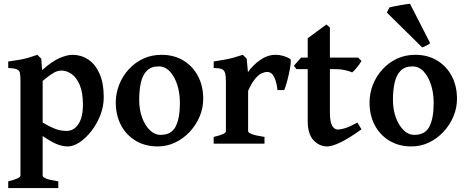

<svg xmlns="http://www.w3.org/2000/svg" viewBox="-20 -758 2463 1013"><path d="M23.4 234.4V198.7Q87.9 183.1 87.9 168.5V-336.4Q87.9 -360.8 84.7 -374Q81.5 -387.2 68.1 -392.6Q54.7 -397.9 23.4 -399.4V-433.6Q60.5 -438.5 85.7 -443.1Q110.8 -447.8 131.8 -453.9Q152.8 -460 177.2 -468.8L197.8 -448.2L202.1 -388.2Q256.3 -436 295.7 -452.4Q335 -468.8 362.8 -468.8Q407.2 -468.8 444.6 -444.6Q481.9 -420.4 504.6 -370.6Q527.3 -320.8 527.3 -244.1Q527.3 -196.3 509.3 -150.1Q491.2 -104 462.4 -66.9Q433.6 -29.8 400.6 -7.6Q367.7 14.6 337.4 14.6Q309.1 14.6 278.6 2Q248 -10.7 205.1 -40.5V168.5Q205.1 176.3 223.4 184.1Q241.7 191.9 287.6 198.7V234.4ZM332.5 -67.4Q370.1 -67.4 394 -103.8Q418 -140.1 417.5 -208Q417.5 -270.5 400.6 -309.8Q383.8 -349.1 357.9 -367.4Q332 -385.7 304.2 -385.7Q292.5 -385.7 280.5 -381.8Q268.6 -377.9 251.2 -366.5Q233.9 -355 205.1 -331.1V-111.3Q239.7 -91.3 262.2 -81.8Q284.7 -72.3 300.8 -69.8Q316.9 -67.4 332.5 -67.4Z M812.5 14.6Q745.6 14.6 695.6 -15.6Q645.5 -45.9 618.2 -98.1Q590.8 -150.4 590.8 -216.8Q590.8 -265.1 608.4 -310.3Q626 -355.5 658.4 -391.4Q690.9 -427.2 734.9 -448Q778.8 -468.8 831.5 -468.8Q898.4 -468.8 948 -438.5Q997.6 -408.2 1024.9 -356Q1052.2 -303.7 1052.2 -236.8Q1052.2 -188 1033.2 -143.1Q1014.2 -98.1 981 -62.5Q947.8 -26.9 904.3 -6.1Q860.8 14.6 812.5 14.6ZM826.2 -46.4Q884.3 -46.4 906.7 -90.3Q929.2 -134.3 929.2 -214.8Q929.2 -266.6 915.3 -310.3Q901.4 -354 876.2 -380.9Q851.1 -407.7 817.4 -407.7Q776.9 -407.7 754.4 -384.5Q731.9 -361.3 723.1 -321.3Q714.4 -281.2 714.4 -231Q714.4 -179.7 729.7 -137.7Q745.1 -95.7 770.8 -71Q796.4 -46.4 826.2 -46.4Z M1107.4 0V-35.6Q1171.9 -50.3 1171.9 -65.4V-324.2Q1171.9 -356.4 1168.5 -369.1Q1165 -381.8 1160.6 -386.2Q1154.3 -393.1 1144.5 -395.5Q1134.8 -397.9 1107.4 -399.4V-433.6Q1143.1 -439 1167.2 -443.6Q1191.4 -448.2 1212.9 -454.1Q1234.4 -460 1261.2 -468.8L1281.7 -448.2L1288.1 -377.4Q1314.5 -415 1353.3 -441.9Q1392.1 -468.8 1434.1 -468.8Q1473.6 -468.8 1511.2 -447.3Q1515.6 -444.3 1513.7 -423.8Q1511.7 -403.3 1505.9 -375.5Q1500 -347.7 1492.7 -321.8Q1485.4 -295.9 1479.5 -282.7H1443.8Q1440.4 -322.3 1427 -350.3Q1413.6 -378.4 1389.6 -378.4Q1377 -378.4 1360.8 -371.3Q1344.7 -364.3 1326.7 -343Q1308.6 -321.8 1289.1 -278.8V-65.4Q1289.1 -58.1 1309.3 -50.3Q1329.6 -42.5 1375.5 -35.6V0Z M1706.5 14.6Q1664.6 14.6 1634 -18.3Q1603.5 -51.3 1603.5 -119.1V-393.1H1544.4L1530.3 -410.6L1568.4 -454.1H1603.5V-556.2L1702.1 -628.9L1720.7 -612.8V-454.1H1869.6L1887.2 -436.5Q1877.9 -419.9 1862.8 -401.6Q1847.7 -383.3 1837.9 -376Q1826.2 -381.8 1802.7 -387.5Q1779.3 -393.1 1753.4 -393.1H1720.7V-164.6Q1720.7 -114.3 1732.4 -94.5Q1744.1 -74.7 1762.2 -74.7Q1779.3 -74.7 1802.2 -82Q1825.2 -89.4 1865.7 -111.3L1887.2 -75.7Q1822.8 -29.3 1777.6 -7.3Q1732.4 14.6 1706.5 14.6Z M2151.4 14.6Q2084.5 14.6 2034.4 -15.6Q1984.4 -45.9 1957 -98.1Q1929.7 -150.4 1929.7 -216.8Q1929.7 -265.1 1947.3 -310.3Q1964.8 -355.5 1997.3 -391.4Q2029.8 -427.2 2073.7 -448Q2117.7 -468.8 2170.4 -468.8Q2237.3 -468.8 2286.9 -438.5Q2336.4 -408.2 2363.8 -356Q2391.1 -303.7 2391.1 -236.8Q2391.1 -188 2372.1 -143.1Q2353 -98.1 2319.8 -62.5Q2286.6 -26.9 2243.2 -6.1Q2199.7 14.6 2151.4 14.6ZM2165 -46.4Q2223.1 -46.4 2245.6 -90.3Q2268.1 -134.3 2268.1 -214.8Q2268.1 -266.6 2254.2 -310.3Q2240.2 -354 2215.1 -380.9Q2189.9 -407.7 2156.2 -407.7Q2115.7 -407.7 2093.3 -384.5Q2070.8 -361.3 2062 -321.3Q2053.2 -281.2 2053.2 -231Q2053.2 -179.7 2068.6 -137.7Q2084 -95.7 2109.6 -71Q2135.3 -46.4 2165 -46.4ZM2207.5 -507.8 2021 -691.9 2035.2 -719.2Q2040 -720.7 2054.9 -723.6Q2069.8 -726.6 2087.9 -729.7Q2106 -732.9 2121.6 -735.4Q2137.2 -737.8 2143.1 -738.3L2249.5 -530.3Q2243.2 -524.4 2229.5 -517.3Q2215.8 -510.3 2207.5 -507.8Z"/></svg>

Font: David Libre
Style: Bold
Weight: 700
Designer: Ismar David, J. Victor Gaultney, Annie Olsen and Meir Sadan
Foundry: Monotype Imaging Inc. & SIL International
Version: Version 1.100; ttfautohint (v1.8.4.7-5d5b)